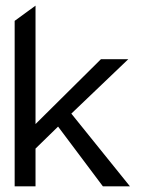

<svg xmlns="http://www.w3.org/2000/svg" viewBox="-20 -661 508 681"><path d="M32 0H106V-134L186 -212L345 0H441L233 -258L435 -451H338L106 -221V-641L32 -587Z"/></svg>

Font: Charger Pro
Style: Nar
Weight: 400
Designer: Jasper
Foundry: Cannot Into Space Fonts
Version: Version 1.09